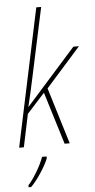

<svg xmlns="http://www.w3.org/2000/svg" viewBox="-64 -797 520 1055"><g transform="rotate(-5 196.5 -269.5)"><path d="M43 0 81 -181 179 -289 268 0H296L201 -311L393 -527H362L88 -219H87Q105 -292 122 -373L205 -760H178L17 0ZM64 221Q92 193 120.5 149.5Q149 106 163 72V61H138Q125 98 99 141.5Q73 185 50 210V221Z"/></g></svg>

Font: Noto Sans Display SemiCondensed Thin
Style: Italic
Weight: 250
Width: 4
Designer: Monotype Design team
Foundry: Monotype Imaging Inc.
Version: 1.000